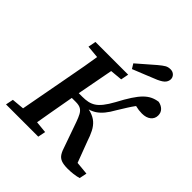

<svg xmlns="http://www.w3.org/2000/svg" viewBox="-247 -1024 1187 1187"><g transform="rotate(45 347.0 -430.5)"><path d="M429 -75 374 -231Q364 -259 354 -278Q344 -297 328.5 -306.5Q313 -316 284 -316H192L201 -367H290Q317 -367 338.5 -371.5Q360 -376 379 -388Q398 -400 417.5 -424.5Q437 -449 459 -489Q487 -542 510 -577Q533 -612 553.5 -632.5Q574 -653 596 -664Q618 -675 646 -679Q672 -674 688 -658Q704 -642 704 -617Q704 -589 682.5 -571.5Q661 -554 624 -554Q595 -554 568.5 -561Q542 -568 529 -574L596 -600Q578 -578 563.5 -558.5Q549 -539 534 -515Q519 -491 498 -457Q478 -421 458.5 -397.5Q439 -374 418 -360Q397 -346 371.5 -339Q346 -332 314 -330L308 -346Q359 -345 391.5 -335Q424 -325 445 -306.5Q466 -288 480.5 -259.5Q495 -231 507 -194L567 -35L508 -62L644 -49L634 0Q614 6 589 9Q564 12 541 12Q505 12 484 4Q463 -4 451 -23Q439 -42 429 -75ZM-10 0 0 -50 133 -62H161L282 -50L272 0ZM71 0 137 -355Q152 -432 165.5 -509.5Q179 -587 191 -664H315L248 -309Q234 -232 220.5 -154.5Q207 -77 194 0ZM98 -613 108 -664H394L384 -613L255 -601H227ZM367 -736Q396 -761 424.5 -786Q453 -811 481 -835Q506 -856 521 -864.5Q536 -873 556 -873Q576 -873 588.5 -860.5Q601 -848 601 -831Q601 -815 590 -800Q579 -785 544 -769Q505 -753 465.5 -737Q426 -721 386 -705Z"/></g></svg>

Font: Source Serif 4 18pt SemiBold
Style: Italic
Weight: 600
Italic angle: -12°
Designer: Frank Grießhammer
Foundry: Adobe Systems Incorporated
Version: Version 4.004;hotconv 1.0.116;makeotfexe 2.5.65601